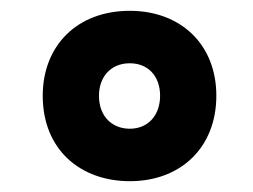

<svg xmlns="http://www.w3.org/2000/svg" viewBox="-20 -596 467 355"><path d="M220 -261C315 -261 380 -324 380 -419C380 -515 313 -576 220 -576C122 -576 59 -511 59 -419C59 -319 129 -261 220 -261ZM220 -358C188 -358 163 -380 163 -419C163 -453 184 -479 220 -479C254 -479 276 -455 276 -419C276 -383 254 -358 220 -358Z"/></svg>

Font: Noto Sans SemiCondensed ExtraBold
Style: Italic
Weight: 800
Width: 4
Italic angle: -12°
Designer: Monotype Design Team
Foundry: Monotype Imaging Inc.
Version: Version 2.013